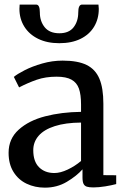

<svg xmlns="http://www.w3.org/2000/svg" viewBox="-20 -830 560 860"><path d="M343 -329V-361.5Q343 -406.5 333.5 -433.2Q324 -460 300.2 -473.2Q276.5 -486.5 233.5 -486.5Q184 -486.5 144.5 -472.8Q105 -459 65.5 -438.5L42 -485.5Q56.5 -498 90 -515.2Q123.5 -532.5 168.8 -545.5Q214 -558.5 260.5 -558.5Q328.5 -558.5 368 -539Q407.5 -519.5 425.2 -477.5Q443 -435.5 443 -365.5V-45.5L500.5 -45V-5.5Q480.5 0 451 4.8Q421.5 9.5 398.5 9.5Q379.5 9.5 369.2 6.2Q359 3 354.2 -6.5Q349.5 -16 349.5 -35.5V-71.5Q323 -41.5 279.2 -15.5Q235.5 10.5 181 10.5Q136.5 10.5 99.5 -7Q62.5 -24.5 40.5 -59.8Q18.5 -95 18.5 -145.5Q18.5 -208.5 63.8 -249.2Q109 -290 182.2 -309Q255.5 -328 343 -329ZM343 -109V-281Q273.5 -280.5 225.2 -265Q177 -249.5 153 -221.8Q129 -194 129 -157.5Q129 -106.5 155 -80.8Q181 -55 223.5 -55Q250.5 -55 283.2 -70.5Q316 -86 343 -109ZM142 -809.5Q158.5 -809.5 158.5 -774Q158.5 -735 180.2 -708Q202 -681 246 -681Q289 -681 309.8 -708Q330.5 -735 330.5 -774Q330.5 -809.5 347.5 -809.5H421Q422.5 -791.5 422.5 -790.5Q422.5 -745.5 401.5 -710.5Q380.5 -675.5 340.8 -656Q301 -636.5 245.5 -636.5Q191 -636.5 150.8 -656.2Q110.5 -676 88.8 -711Q67 -746 67 -790.5Q67 -795 67.5 -799.8Q68 -804.5 68 -809.5Z"/></svg>

Font: Merriweather 12pt
Style: Regular
Weight: 400
Designer: Eben Sorkin
Foundry: Eben Sorkin
Version: Version 2.100